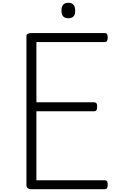

<svg xmlns="http://www.w3.org/2000/svg" viewBox="-20 -1367 853 1387"><path d="M207 0Q189 0 180 -8Q171 -16 171 -32V-1105Q171 -1117 180 -1122.5Q189 -1128 207 -1128H736Q748 -1128 753 -1121Q758 -1114 758 -1096Q758 -1078 753 -1070.5Q748 -1063 736 -1063H243V-628H659Q671 -628 676.5 -621Q682 -614 682 -596Q682 -578 676.5 -570.5Q671 -563 659 -563H243V-65H736Q748 -65 753 -58Q758 -51 758 -33Q758 -15 753 -7.5Q748 0 736 0ZM474 -1235Q449 -1235 436.5 -1248.5Q424 -1262 424 -1290Q424 -1319 436.5 -1333Q449 -1347 474 -1347Q498 -1347 510.5 -1333Q523 -1319 523 -1290Q524 -1262 511 -1248.5Q498 -1235 474 -1235Z"/></svg>

Font: Playwrite CL Light
Style: Regular
Weight: 300
Designer: Veronika Burian, José Scaglione
Foundry: TypeTogether
Version: Version 1.002